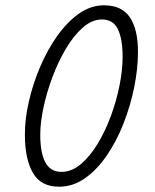

<svg xmlns="http://www.w3.org/2000/svg" viewBox="-20 -689 584 725"><path d="M203.5 16Q133.5 16 103.8 -37Q74 -90 74 -178.5Q73.5 -238 88.8 -305Q104 -372 131.5 -436.5Q159 -501 196.2 -553.5Q233.5 -606 278.2 -637.5Q323 -669 372.5 -669Q440 -669 470.5 -623.5Q501 -578 501 -493.5Q501 -430 486.8 -359.5Q472.5 -289 446.2 -222.2Q420 -155.5 383.2 -101.8Q346.5 -48 301 -16Q255.5 16 203.5 16ZM212 -40Q250.5 -40 285 -69Q319.5 -98 348.5 -145.8Q377.5 -193.5 398.8 -251.2Q420 -309 431.5 -367.2Q443 -425.5 443 -474.5Q443 -541.5 425.2 -578.5Q407.5 -615.5 365 -615.5Q327.5 -615.5 292.8 -585Q258 -554.5 228.8 -505Q199.5 -455.5 177.8 -397.2Q156 -339 144 -282.2Q132 -225.5 132 -181Q132 -112 151.2 -76Q170.5 -40 212 -40Z"/></svg>

Font: Grandstander ExtraLight
Style: Italic
Weight: 200
Italic angle: -15°
Designer: Tyler Finck
Foundry: Etcetera Type Co
Version: Version 1.200; ttfautohint (v1.8.3)